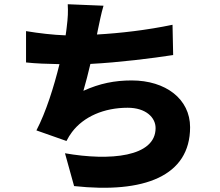

<svg xmlns="http://www.w3.org/2000/svg" viewBox="-20 -829 1040 907"><path d="M795 -712C676 -687 547 -672 438 -666L443 -691C451 -727 457 -762 469 -802L300 -809C302 -773 301 -747 295 -699C294 -688 292 -676 290 -662C231 -664 163 -672 103 -682V-534C148 -529 203 -527 261 -526C235 -420 197 -299 152 -213L294 -163C303 -180 310 -192 320 -205C375 -278 471 -320 583 -320C669 -320 715 -274 715 -224C715 -87 498 -68 287 -105L330 50C661 86 878 3 878 -228C878 -361 763 -449 602 -449C522 -449 451 -435 374 -400C385 -439 397 -483 407 -527C542 -534 702 -554 798 -569Z"/></svg>

Font: Noto Sans CJK Black
Style: Bold
Weight: 900
Designer: Ryoko NISHIZUKA (kana & ideographs); Paul D. Hunt (Latin, Greek & Cyrillic); Wenlong ZHANG (bopomofo); Sandoll Communica
Foundry: Adobe Systems Incorporated
Version: Version 1.000;PS 1;hotconv 1.0.78;makeotf.lib2.5.61930